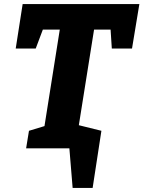

<svg xmlns="http://www.w3.org/2000/svg" viewBox="-20 -727 703 941"><path d="M108 0 122 -86 198 -109 273 -582H190L155 -489H57L91 -707H663L627 -489H528L522 -582H441L366 -111L439 -86L425 0ZM336 194 320 0H267L287 -133L477 -86L434 194Z"/></svg>

Font: Bitter ExtraBold
Style: Italic
Weight: 800
Italic angle: -9°
Designer: Sol Matas, and Bitter project Authors
Foundry: Sol Matas
Version: Version 2.001